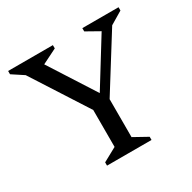

<svg xmlns="http://www.w3.org/2000/svg" viewBox="-139 -753 896 894"><g transform="rotate(-30 309.0 -306.0)"><path d="M190.5 0V-17.6L264.5 -58V-256.4L73.2 -554.2L12 -594.4V-612H252.7V-594.4L173 -554.7L330.1 -309.5L481.7 -554.6L411 -594.4V-612H605.7V-594.4L538.1 -554L355.7 -262V-58L429.7 -17V0Z"/></g></svg>

Font: Ancizar Serif Light
Style: Regular
Weight: 300
Designer: Cesar Puertas, Viviana Monsalve, Julian Moncada, Julian Prieto, Jose Castro, Felipe Aragon, Mariel Hernandez, Sara Alarc
Version: Version 8.100